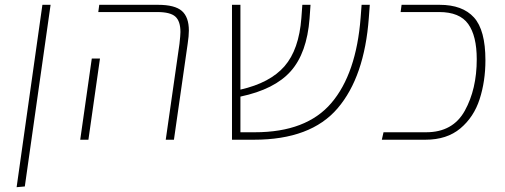

<svg xmlns="http://www.w3.org/2000/svg" viewBox="-20 -580 2095 797"><path d="M156 -560H190L83 194L49 197Z M725 -398Q729 -434 729 -447Q729 -492 708 -511Q687 -530 633 -530H388L392 -560H636Q706 -560 735 -534.5Q764 -509 764 -453Q764 -431 759 -398L702 0H668ZM361 -337H395L347 0H313Z M1515 -560 1511 -506Q1493 -261 1381.5 -130.5Q1270 0 1034 0H943V-560H978V-208Q1101 -236 1161 -305Q1221 -374 1231 -505L1235 -560H1269L1265 -503Q1254 -360 1187 -284.5Q1120 -209 978 -179V-31H1038Q1252 -31 1355.5 -152.5Q1459 -274 1477 -507L1481 -560Z M1572 -31H1749Q1860 -31 1909.5 -120.5Q1959 -210 1959 -334Q1959 -431 1923.5 -480.5Q1888 -530 1803 -530H1643L1647 -560H1805Q1900 -560 1947.5 -507.5Q1995 -455 1995 -330Q1995 -243 1971 -168.5Q1947 -94 1891 -47Q1835 0 1746 0H1565Z"/></svg>

Font: FiraGO UltraLight
Style: Italic
Weight: 200
Italic angle: -8°
Designer: bBox Type GmbH
Foundry: bBox Type GmbH
Version: Version 1.001